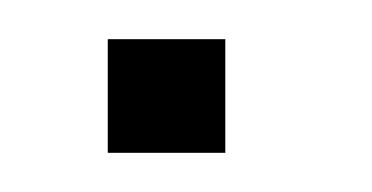

<svg xmlns="http://www.w3.org/2000/svg" viewBox="-20 -78 190 98"><path d="M95 -58V0H35V-58Z"/></svg>

Font: Kreadon
Style: Regular
Weight: 400
Designer: kohakuno
Foundry: StudioGnu
Version: Version 1.000;Glyphs 3.1.2 (3151)